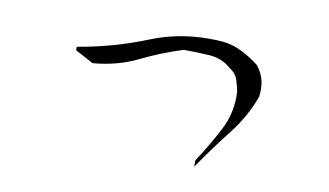

<svg xmlns="http://www.w3.org/2000/svg" viewBox="-53 -670 1107 647"><g transform="rotate(10 500.0 -346.0)"><path d="M641.1 -129.4V-150.9Q681.2 -211.9 712.4 -272.5Q740.2 -325.7 740.2 -388.2Q740.2 -396 739.7 -403.8Q735.8 -424.8 729 -444.8Q722.2 -464.4 700.7 -478Q669.9 -505.4 627 -508.3Q584 -511.2 538.1 -511.2Q464.4 -487.8 396.5 -454.6Q326.7 -420.4 243.2 -413.6L181.2 -446.8V-450.2V-458.5L185.5 -459.5Q305.2 -480 418 -525.4Q510.7 -563 615.7 -563Q645 -563 665.5 -561Q698.7 -557.1 730.7 -541Q762.7 -524.9 789.1 -503.9Q807.6 -481 814 -455.1Q817.4 -439.5 817.4 -425.8Q817.4 -412.1 815.9 -399.9Q790 -328.6 741.9 -267.1Q693.8 -205.6 650.9 -143.6Z"/></g></svg>

Font: Bakudai
Style: Medium
Weight: 500
Version: Version 1.48